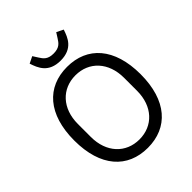

<svg xmlns="http://www.w3.org/2000/svg" viewBox="-252 -1056 1211 1211"><g transform="rotate(-45 354.0 -450.5)"><path d="M354 -766C461 -766 488 -836 506 -891L461 -913L440 -880C422 -851 405 -829 354 -829C303 -829 286 -851 268 -880L247 -913L202 -891C220 -836 247 -766 354 -766ZM354 12C534 12 650 -115 650 -349C650 -583 534 -710 354 -710C174 -710 58 -583 58 -349C58 -115 174 12 354 12ZM354 -63C233 -63 148 -153 148 -291V-407C148 -545 233 -635 354 -635C475 -635 560 -545 560 -407V-291C560 -153 475 -63 354 -63Z"/></g></svg>

Font: LVC Sans
Style: Regular
Weight: 400
Designer: Mike Abbink, Paul van der Laan, Pieter van Rosmalen
Foundry: Bold Monday
Version: Version 3.0